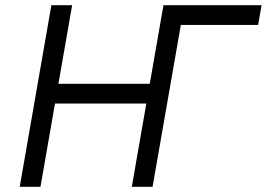

<svg xmlns="http://www.w3.org/2000/svg" viewBox="-20 -720 1028 740"><path d="M690 -700 568 0H488L610 -700ZM56 0 178 -700H258L136 0ZM153 -321 168 -397H596L581 -321ZM610 -700H988L975 -624H677L568 0H488Z"/></svg>

Font: Fixel Italic Variable 20240409 Display Thin
Style: Italic
Weight: 100
Italic angle: -10°
Designer: AlfaBravo + MacPaw
Foundry: Kyrylo Tkachov, Marchela Mozhyna, Serhii Makarenko, Maria Weinstein, Zakhar Kryvoshyya
Version: Version 1.211;Glyphs 3.2 (3225)